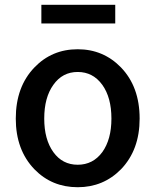

<svg xmlns="http://www.w3.org/2000/svg" viewBox="-20 -770 654 803"><path d="M124 -62Q46 -143 46 -274Q46 -407 124 -488Q197 -564 305 -564Q412 -564 486 -488Q564 -407 564 -274Q564 -143 486 -62Q412 13 305 13Q197 13 124 -62ZM408 -134Q446 -187 446 -274Q446 -362 408 -415Q369 -469 305 -469Q241 -469 203 -415Q165 -362 165 -274Q165 -187 203 -134Q241 -81 305 -81Q369 -81 408 -134ZM153 -750H462V-672H153Z"/></svg>

Font: Noto Sans S Chinese Medium
Style: Regular
Weight: 500
Designer: Ryoko NISHIZUKA  (kana & ideographs); Paul D. Hunt (Latin, Greek & Cyrillic); Wenlong ZHANG  (bopomofo); Sandoll Communi
Foundry: Adobe Systems Incorporated
Version: Version 1.000;PS 1;hotconv 1.0.78;makeotf.lib2.5.61930